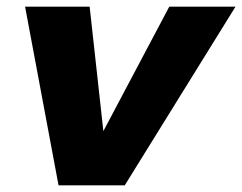

<svg xmlns="http://www.w3.org/2000/svg" viewBox="-20 -554 724 574"><path d="M684 -534 353 0H155L55 -534H248L289 -162L486 -534Z"/></svg>

Font: Nacelle Heavy
Style: Italic
Weight: 800
Italic angle: -12°
Designer: Sora Sagano
Foundry: Sora Sagano
Version: Version 1.000;FEAKit 1.0